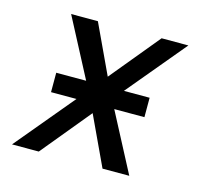

<svg xmlns="http://www.w3.org/2000/svg" viewBox="-82 -613 763 707"><g transform="rotate(15 300.0 -260.0)"><path d="M20 0 206 -223H109V-297H223L106 -520H208L296 -332L451 -520H553L367 -297H465V-223H350L467 0H365L277 -188L122 0Z"/></g></svg>

Font: Iosevka SS04 Extended Oblique
Style: Regular
Weight: 400
Width: 7
Italic angle: -9°
Monospace: yes
Designer: Belleve Invis
Foundry: Belleve Invis
Version: Version 19.0.0; ttfautohint (v1.8.4)